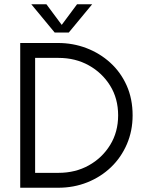

<svg xmlns="http://www.w3.org/2000/svg" viewBox="-20 -882 688 902"><path d="M75 0V-680H253Q323 -680 386 -656Q449 -632 498 -587.5Q547 -543 575 -480.5Q603 -418 603 -340Q603 -267 576 -204.5Q549 -142 501.5 -96.5Q454 -51 390.5 -25.5Q327 0 253 0ZM145 -70H255Q334 -70 397 -105Q460 -140 497.5 -201Q535 -262 535 -340Q535 -419 497.5 -479.5Q460 -540 397 -575Q334 -610 255 -610H145ZM237 -729 127 -862H198L279 -753H261L342 -862H413L303 -729Z"/></svg>

Font: Teachers
Style: Regular
Weight: 400
Designer: Alfredo Marco Pradil, Chank Diesel
Version: Version 1.001